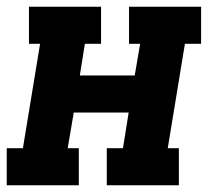

<svg xmlns="http://www.w3.org/2000/svg" viewBox="-21 -550 641 570"><path d="M-1 0V-110H47L98 -420H65V-530H279V-420H231L216 -326H379L395 -420H362V-530H576V-420H528L477 -110H510V0H296V-110H344L361 -216H198L180 -110H213V0Z"/></svg>

Font: Iosevka Curly Slab XBdExObl
Style: Regular
Weight: 800
Width: 7
Italic angle: -9°
Monospace: yes
Designer: Belleve Invis
Foundry: Belleve Invis
Version: Version 11.1.0; ttfautohint (v1.8.3)